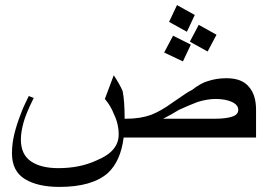

<svg xmlns="http://www.w3.org/2000/svg" viewBox="-20 -692 1032 759"><path d="M992.2 -148.4H468.8Q457 -54.7 406.2 -7.8Q343.8 46.9 214.8 46.9Q128.9 46.9 78.1 15.6Q27.3 -15.6 27.3 -85.9Q27.3 -125 37.1 -164.1Q46.9 -203.1 62.5 -242.2Q70.3 -265.6 93.8 -312.5L113.3 -304.7Q82 -242.2 72.3 -205.1Q62.5 -168 62.5 -140.6Q62.5 -82 101.6 -54.7Q140.6 -27.3 210.9 -27.3Q296.9 -27.3 363.3 -58.6Q449.2 -93.8 449.2 -160.2Q449.2 -203.1 429.7 -242.2Q418 -273.4 394.5 -300.8L429.7 -394.5Q453.1 -359.4 464.8 -332Q472.7 -293 472.7 -222.7H480.5Q535.2 -222.7 578.1 -238.3Q617.2 -253.9 660.2 -285.2Q726.6 -332 738.3 -335.9Q773.4 -363.3 800.8 -371.1Q835.9 -382.8 875 -382.8Q937.5 -382.8 964.8 -347.7Q992.2 -316.4 992.2 -257.8ZM921.9 -257.8Q921.9 -277.3 896.5 -289.1Q871.1 -300.8 832 -300.8Q800.8 -300.8 761.7 -289.1Q730.5 -277.3 687.5 -257.8Q656.2 -238.3 625 -222.7H832Q871.1 -222.7 896.5 -230.5Q921.9 -238.3 921.9 -257.8ZM750 -632.8 718.8 -566.4 648.4 -605.5 679.7 -671.9ZM835.9 -554.7 800.8 -488.3 730.5 -527.3 765.6 -593.8ZM734.4 -515.6 703.1 -449.2 628.9 -484.4 664.1 -550.8Z"/></svg>

Font: 和音 by 宁静之雨，公众号njzyshare
Style: Regular
Weight: 400
Designer: Steve Matteson
Foundry: Ascender Corporation
Version: Version 6.00;June 8, 2018;FontCreator 11.0.0.2388 32-bit